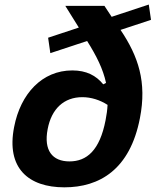

<svg xmlns="http://www.w3.org/2000/svg" viewBox="-20 -790 666 822"><path d="M617 -770.5 458 -718 427 -765H259.5L317.5 -672L186 -628.5L195.5 -562.5L353 -614.5C393 -550.5 421 -495.5 434 -435L422 -429C391.5 -466.5 350 -488.5 289.5 -488.5C160.5 -488.5 68 -389 40.5 -246.5C5.5 -69 103 12 255.5 12C406 12 536.5 -64 579 -284C609.5 -439 572 -549 496 -662L626.5 -705ZM184 -237C200.5 -325 254.5 -374 332.5 -374C370 -374 408 -362 440.5 -341C439.5 -320 436.5 -298.5 432 -275.5C407 -146 351.5 -99 277.5 -99C204 -99 166.5 -146 184 -237Z"/></svg>

Font: Monaspace Neon
Style: Bold Italic
Weight: 700
Italic angle: -11°
Designer: Riley Cran & the Lettermatic Team
Foundry: Lettermatic
Version: Version 1.200 (Monaspace Neon)